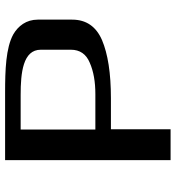

<svg xmlns="http://www.w3.org/2000/svg" viewBox="12 -701 689 753"><g transform="rotate(-90 356.5 -324.5)"><path d="M656 -521C656 -566 631 -598 598 -617C545 -646 459 -649 370 -649H105V0H226V-234H348C446 -234 522 -246 576 -269C629 -292 656 -331 656 -386ZM538 -509V-391C538 -356 521 -331 487 -317C453 -302 412 -295 364 -295H225V-588H361C448 -588 538 -579 538 -509Z"/></g></svg>

Font: Gamestation Extended
Style: Regular
Weight: 400
Width: 7
Designer: Jonas Hecksher
Foundry: Jonas Hecksher, Playtypeª, e-types AS
Version: Version 1.003